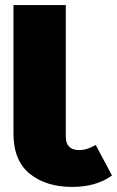

<svg xmlns="http://www.w3.org/2000/svg" viewBox="-20 -716 461 756"><path d="M264 20Q162 20 97.5 -31.5Q33 -83 33 -191V-696H239V-178Q239 -127 289 -125Q307 -125 321.5 -129.5Q336 -134 357 -145L421 -25Q359 20 264 20Z"/></svg>

Font: Trujillo Black
Style: Regular
Weight: 900
Designer: Fira Sans original fonts by bBox Type GmbH, Carrois Corporate GbR, & Edenspiekermann AG / Changes by Cristiano Sobral
Foundry: Fira Sans original fonts by bBox Type GmbH, Carrois Corporate GbR, & Edenspiekermann AG / Changes by Cristiano Sobral
Version: Version 4.301;July 28, 2020;FontCreator 13.0.0.2655 64-bit